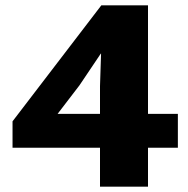

<svg xmlns="http://www.w3.org/2000/svg" viewBox="-20 -700 704 720"><path d="M647 -273V-146H535V0H355V-146H27V-245L360 -680H535V-273ZM196 -273H355V-377L359 -499H358L278 -380Z"/></svg>

Font: Martel Sans Heavy
Style: Regular
Weight: 900
Designer: Dan Reynolds and Mathieu Réguer
Foundry: Dan Reynolds and Mathieu Réguer
Version: Version 1.001;PS 001.001;hotconv 1.0.70;makeotf.lib2.5.58329